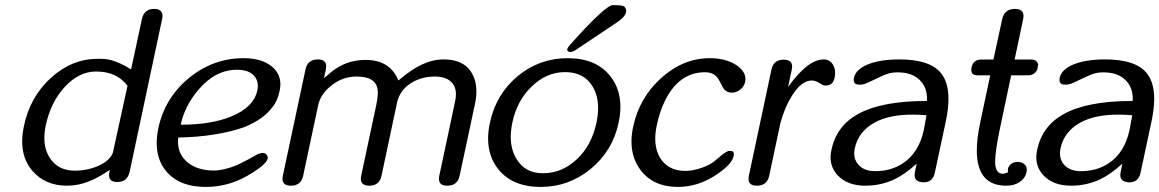

<svg xmlns="http://www.w3.org/2000/svg" viewBox="-20 -736 4595 761"><path d="M485.4 -396Q442.9 -452.6 360.4 -452.6Q293.5 -452.6 236.8 -391.6Q180.7 -331.1 161.1 -237.8Q155.8 -211.9 155.8 -189Q155.8 -144 177.2 -110.4Q210 -59.6 275.9 -59.6Q328.1 -59.6 372.1 -79.6Q415 -99.6 427.2 -129.9ZM493.7 -54.2Q484.4 -14.6 444.8 -14.6Q412.1 -14.6 412.1 -42Q412.1 -47.9 413.6 -54.2L415 -62.5Q369.1 -31.2 331.5 -16.6Q289.1 0 245.6 0Q158.2 0 107.4 -60.1Q67.9 -106.9 67.9 -175.3Q67.9 -204.6 75.2 -237.8Q99.1 -352.1 182.1 -427.7Q265.1 -502.9 367.2 -502.9H377Q400.4 -502.9 422.4 -497.1Q457.5 -487.3 499.5 -460.9L542.5 -660.6Q551.3 -700.7 590.8 -700.7Q624 -700.7 624 -672.9Q624 -667.5 622.6 -660.6Z M896.5 -274.4Q985.4 -310.5 1000 -377.9Q1002 -387.2 1002 -395.5Q1002 -420.4 985.8 -437Q964.4 -459.5 919.4 -459.5Q833.5 -459.5 766.6 -380.4Q712.4 -316.9 696.3 -241.7Q817.4 -241.7 896.5 -274.4ZM1001.5 -125Q1013.2 -129.9 1021.5 -129.9Q1036.6 -129.9 1041 -114.3Q1041.5 -112.8 1041.5 -110.8Q1041.5 -109.4 1041 -107.4Q1035.6 -83 960.9 -39.6Q883.8 4.9 795.4 4.9Q689.5 4.9 637.2 -59.1Q601.1 -104 601.1 -168.5Q601.1 -196.3 607.4 -227.1Q632.8 -347.7 729 -426.8Q824.7 -505.4 945.3 -505.4Q1021 -505.4 1060.5 -469.7Q1091.3 -442.4 1091.3 -401.9Q1091.3 -389.6 1088.4 -376Q1079.6 -334.5 1059.1 -310.5Q1024.4 -263.2 947.8 -231.9Q837.9 -193.8 686.5 -190.9Q685.5 -182.6 685.5 -174.3Q685.5 -124 723.1 -92.8Q762.7 -60.1 828.1 -60.1Q865.2 -60.1 919.4 -81.5Q967.8 -105 1001.5 -125Z M1801.8 -39.6Q1793.5 0 1752.9 0Q1719.7 0 1719.7 -27.3Q1719.7 -32.7 1721.2 -39.6L1783.2 -331.5Q1787.1 -348.1 1787.1 -362.3Q1787.1 -389.2 1773.4 -405.8Q1752 -432.6 1703.6 -432.6Q1647 -432.6 1604 -403.3Q1564 -376 1553.7 -329.1L1492.2 -39.6Q1483.9 0 1443.8 0Q1410.2 0 1410.2 -27.3Q1410.2 -32.7 1411.6 -39.6L1471.7 -321.3Q1477.5 -348.1 1477.5 -367.7Q1477.5 -386.7 1471.7 -398.4Q1456.1 -432.6 1392.6 -432.6Q1339.8 -432.6 1296.4 -399.4Q1251 -365.2 1241.2 -319.3L1181.6 -39.6Q1173.3 0 1133.3 0Q1099.6 0 1099.6 -27.3Q1099.6 -32.7 1101.1 -39.6L1190.9 -460.9Q1199.2 -500.5 1239.7 -500.5Q1272.9 -500.5 1272.9 -473.1Q1272.9 -467.8 1271.5 -460.9L1264.2 -426.3Q1285.2 -444.8 1295.9 -453.1Q1324.7 -474.6 1353 -485.4Q1387.7 -498.5 1429.7 -498.5Q1525.9 -498.5 1559.1 -417Q1610.4 -460.9 1652.8 -480.5Q1695.8 -500.5 1738.3 -500.5Q1813 -500.5 1845.2 -454.1Q1868.2 -420.4 1868.2 -374Q1868.2 -351.1 1862.8 -325.2Z M2266.6 -105Q2325.2 -160.2 2344.2 -250Q2350.6 -280.8 2350.6 -307.6Q2350.6 -357.9 2328.1 -394.5Q2293.5 -450.2 2219.7 -450.2Q2146.5 -450.2 2088.4 -394Q2029.3 -338.4 2010.7 -250Q2004.4 -219.7 2004.4 -193.4Q2004.4 -143.6 2026.9 -106.4Q2061 -49.3 2131.8 -49.3Q2207.5 -49.3 2266.6 -105ZM2399.4 -433.6Q2439 -383.3 2439 -313Q2439 -282.7 2431.6 -248.5Q2408.2 -138.2 2321.3 -66.4Q2234.4 4.9 2123 4.9Q2010.3 4.9 1954.1 -66.4Q1914.6 -116.7 1914.6 -186.5Q1914.6 -216.8 1921.9 -250Q1945.8 -362.3 2031.7 -434.1Q2117.7 -505.4 2230 -505.4Q2343.3 -505.4 2399.4 -433.6ZM2237.8 -556.6Q2379.9 -715.8 2409.2 -715.8Q2449.2 -715.8 2455.1 -709.5Q2461.9 -701.7 2461.9 -692.4Q2461.9 -689.9 2461.4 -687.5Q2457 -666.5 2414.6 -640.1Q2269 -543 2265.6 -540.5Q2250.5 -529.8 2240.2 -529.8Q2233.4 -529.8 2229 -535.2Q2228 -536.6 2228 -538.6Q2228 -539.6 2228.5 -541Q2229.5 -546.9 2237.8 -556.6Z M2819.3 -43.5Q2747.1 4.9 2667 4.9Q2568.8 4.9 2518.1 -63Q2482.9 -110.4 2482.9 -174.8Q2482.9 -203.1 2489.7 -234.4Q2514.2 -349.1 2601.1 -427.2Q2688.5 -505.4 2793 -505.4Q2857.9 -505.4 2899.9 -477.1Q2934.6 -453.1 2934.6 -422.4Q2934.6 -416.5 2933.1 -410.2Q2929.2 -393.1 2914.1 -380.9Q2898.4 -368.7 2880.9 -368.7Q2857.4 -368.7 2845.2 -389.2Q2830.6 -418.9 2825.2 -425.8Q2808.6 -449.7 2774.4 -449.7Q2717.3 -449.7 2674.8 -415Q2638.7 -385.3 2613.8 -333Q2593.8 -290.5 2583 -238.3Q2577.1 -210.9 2577.1 -186.5Q2577.1 -142.1 2597.2 -108.9Q2629.4 -58.6 2696.3 -58.6Q2725.1 -58.6 2759.8 -70.3Q2793.9 -82 2813 -98.1Q2824.7 -108.4 2839.8 -120.6Q2862.3 -138.2 2871.1 -138.2L2882.8 -136.7Q2888.7 -133.3 2888.7 -124.5Q2888.7 -121.1 2887.7 -117.2Q2880.9 -84.5 2819.3 -43.5Z M3281.7 -479.5Q3290 -465.3 3290 -447.3Q3290 -438 3288.1 -428.2Q3285.2 -414.6 3278.3 -406.7Q3269 -397 3253.9 -397L3246.1 -397.5Q3241.7 -397.9 3232.9 -403.8Q3224.1 -409.7 3214.4 -413.6Q3204.1 -417 3197.3 -417Q3156.7 -417 3118.2 -355.5Q3090.3 -310.5 3074.2 -251.5L3073.7 -250.5L3028.8 -39.6Q3020.5 0 2980 0Q2946.8 0 2946.8 -27.3Q2946.8 -32.7 2948.2 -39.6L3037.6 -460Q3045.9 -499.5 3085.9 -499.5Q3119.6 -499.5 3119.6 -472.2Q3119.6 -466.8 3118.2 -460L3103.5 -391.1Q3181.6 -500.5 3245.1 -500.5Q3268.6 -500.5 3281.7 -479.5Z M3556.6 -87.4Q3622.1 -129.4 3641.6 -221.2L3652.3 -279.3Q3623 -281.7 3596.7 -281.7Q3502.9 -281.7 3445.3 -249.5Q3381.8 -213.4 3368.2 -148.9Q3365.7 -137.7 3365.7 -127.9Q3365.7 -101.6 3382.3 -83Q3404.8 -57.6 3449.7 -57.6Q3510.3 -57.6 3556.6 -87.4ZM3712.9 -441.9Q3739.3 -406.2 3739.3 -343.8Q3739.3 -304.2 3728.5 -253.9L3685.1 -50.8Q3677.2 -13.2 3639.6 -13.2L3631.3 -14.2Q3605 -18.1 3605 -42Q3605 -46.9 3606 -52.7L3613.3 -87.4Q3566.9 -45.4 3525.4 -25.4Q3471.7 0 3409.7 0Q3339.4 0 3300.8 -40.5Q3272 -71.3 3272 -112.3Q3272 -126.5 3275.4 -142.1Q3295.4 -236.3 3379.4 -283.2Q3473.1 -335.9 3653.8 -335.9Q3654.3 -340.3 3654.3 -344.7Q3654.3 -390.6 3625.5 -418.5Q3595.2 -449.2 3538.1 -449.2Q3516.1 -449.2 3499.5 -443.8Q3482.9 -439 3447.3 -421.4Q3418 -407.2 3408.7 -403.8Q3398.9 -400.4 3388.2 -400.4Q3376 -400.4 3371.1 -403.8Q3363.8 -408.7 3363.8 -419.4Q3363.8 -423.3 3364.7 -427.7Q3372.1 -461.4 3420.4 -481Q3469.2 -500.5 3544.9 -500.5Q3670.4 -500.5 3712.9 -441.9Z M4042 -83.5Q4049.8 -75.7 4049.8 -63.5Q4049.8 -59.1 4048.8 -54.2Q4043.5 -29.3 4021.5 -14.6Q4000.5 0 3968.3 0Q3851.6 0 3851.6 -139.6Q3851.6 -187 3865.2 -251L3904.8 -437.5H3855.5Q3829.6 -437.5 3829.6 -458.5Q3829.6 -463.4 3830.6 -468.8Q3837.4 -500 3869.1 -500H3917.5L3952.1 -659.7Q3960.9 -700.7 4002.4 -700.7Q4036.6 -700.7 4036.6 -672.9Q4036.6 -667 4035.2 -659.7L4001.5 -500H4069.3Q4085.4 -500 4092.3 -487.3L4094.7 -481.4V-480.5L4091.3 -460Q4079.6 -437.5 4055.7 -437.5H3987.8L3945.3 -236.3Q3924.3 -138.2 3924.3 -95.2Q3924.3 -84 3925.8 -76.7Q3931.6 -47.4 3953.6 -47.4Q3962.4 -47.4 3974.6 -52.7Q3975.1 -57.1 3975.1 -60.1Q3975.1 -63 3974.6 -64.9Q3977.5 -78.6 3987.8 -86.4Q3997.6 -94.2 4011.7 -94.2Q4032.2 -94.2 4042 -83.5Z M4372.1 -87.4Q4437.5 -129.4 4457 -221.2L4467.8 -279.3Q4438.5 -281.7 4412.1 -281.7Q4318.4 -281.7 4260.7 -249.5Q4197.3 -213.4 4183.6 -148.9Q4181.2 -137.7 4181.2 -127.9Q4181.2 -101.6 4197.8 -83Q4220.2 -57.6 4265.1 -57.6Q4325.7 -57.6 4372.1 -87.4ZM4528.3 -441.9Q4554.7 -406.2 4554.7 -343.8Q4554.7 -304.2 4543.9 -253.9L4500.5 -50.8Q4492.7 -13.2 4455.1 -13.2L4446.8 -14.2Q4420.4 -18.1 4420.4 -42Q4420.4 -46.9 4421.4 -52.7L4428.7 -87.4Q4382.3 -45.4 4340.8 -25.4Q4287.1 0 4225.1 0Q4154.8 0 4116.2 -40.5Q4087.4 -71.3 4087.4 -112.3Q4087.4 -126.5 4090.8 -142.1Q4110.8 -236.3 4194.8 -283.2Q4288.6 -335.9 4469.2 -335.9Q4469.7 -340.3 4469.7 -344.7Q4469.7 -390.6 4440.9 -418.5Q4410.6 -449.2 4353.5 -449.2Q4331.5 -449.2 4314.9 -443.8Q4298.3 -439 4262.7 -421.4Q4233.4 -407.2 4224.1 -403.8Q4214.4 -400.4 4203.6 -400.4Q4191.4 -400.4 4186.5 -403.8Q4179.2 -408.7 4179.2 -419.4Q4179.2 -423.3 4180.2 -427.7Q4187.5 -461.4 4235.8 -481Q4284.7 -500.5 4360.4 -500.5Q4485.8 -500.5 4528.3 -441.9Z"/></svg>

Font: inglobal
Style: Italic
Weight: 400
Italic angle: -12°
Designer: Andrey Kochetov, Denis Davydov, Evgeny Yurtaev
Foundry: inglobal
Version: Version 1.00 September 25, 2014, initial release